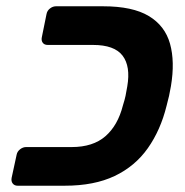

<svg xmlns="http://www.w3.org/2000/svg" viewBox="-20 -591 590 611"><path d="M36 0Q26 0 20.5 -7Q15 -14 17 -25L33 -99Q35 -109 44 -116Q53 -123 63 -123H208Q276 -123 315.5 -157.5Q355 -192 371 -255Q377 -274 379.5 -286Q382 -298 385 -316Q396 -380 370 -414Q344 -448 276 -448H132Q121 -448 116 -455Q111 -462 113 -472L128 -546Q130 -557 139 -564Q148 -571 158 -571H308Q402 -571 453.5 -540Q505 -509 521 -452Q537 -395 524 -317Q521 -299 518 -286Q515 -273 510 -254Q491 -177 450.5 -119.5Q410 -62 345 -31Q280 0 186 0Z"/></svg>

Font: Rubik SemiBold
Style: Italic
Weight: 600
Italic angle: -12°
Designer: Hubert and Fischer
Foundry: Hubert and Fischer
Version: Version 2.300;gftools[0.9.30]